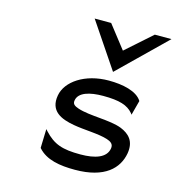

<svg xmlns="http://www.w3.org/2000/svg" viewBox="-110 -844 916 956"><g transform="rotate(15 348.0 -365.5)"><path d="M418 -509 657 -742H571L438 -624L346 -742H261ZM169 -49C212 0 283 11 360 11C515 11 579 -57 593 -136C604 -201 571 -232 527 -250C466 -274 363 -267 300 -288C280 -295 266 -302 270 -323C277 -365 333 -381 402 -381C487 -381 529 -367 557 -334L562 -327L582 -402V-403C555 -447 481 -462 410 -462C286 -462 196 -399 183 -325C168 -241 230 -215 299 -203C354 -193 429 -193 475 -178C496 -171 511 -161 507 -138C499 -89 443 -70 367 -70C274 -70 229 -85 179 -139L171 -148L168 -51Z"/></g></svg>

Font: Charger Monospace
Style: Regular
Weight: 400
Designer: Jasper
Foundry: Cannot Into Space Fonts
Version: Version 0.980